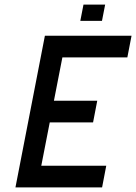

<svg xmlns="http://www.w3.org/2000/svg" viewBox="-20 -811 589 831"><path d="M531.2 -562.5H250L213.4 -375H400.9L382.8 -281.2H195.3L158.7 -93.8H439.9L421.9 0H46.9L174.3 -656.2H549.3ZM327.6 -720.7 341.3 -791H435.1L421.4 -720.7Z"/></svg>

Font: Lambda
Style: Italic
Weight: 400
Italic angle: -11°
Designer: GGBotNet
Version: 0.22